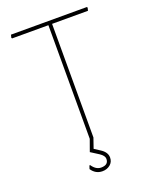

<svg xmlns="http://www.w3.org/2000/svg" viewBox="-151 -719 776 980"><g transform="rotate(-20 237.5 -229.5)"><path d="M248 0 229 55 260 75Q293 96 293 125Q293 149 275.5 163.5Q258 178 233 178Q196 178 174 145L180 127H184Q205 158 233 158Q273 158 273 125Q273 108 249 92L205 64L228 0V-617H31L28 -621L32 -637H444L447 -633L443 -617H248Z"/></g></svg>

Font: Alegreya Sans SC Thin
Style: Regular
Weight: 100
Designer: Juan Pablo del Peral
Foundry: Huerta Tipografica
Version: Version 2.007